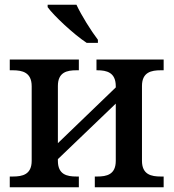

<svg xmlns="http://www.w3.org/2000/svg" viewBox="-20 -786 729 806"><path d="M344 -606H391V-619C362 -657 322 -721 301 -766H180V-756C205 -721 289 -642 344 -606ZM21 0H311V-45H301C261 -45 223 -53 223 -111V-118L466 -351V-111C466 -53 428 -45 388 -45H378V0H667V-45H655C615 -45 576 -53 576 -111V-425C576 -483 615 -491 655 -491H667V-536H385V-491H388C428 -491 466 -482 466 -424V-419L223 -185V-425C223 -483 261 -491 301 -491H311V-536H21V-491H34C74 -491 113 -482 113 -424V-111C113 -53 74 -45 34 -45H21Z"/></svg>

Font: Noto Serif Thai Medium
Style: Regular
Weight: 500
Designer: Monotype Design Team
Foundry: Monotype Imaging Inc.
Version: Version 1.901;PS 001.901;hotconv 1.0.88;makeotf.lib2.5.64775